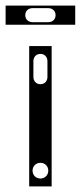

<svg xmlns="http://www.w3.org/2000/svg" viewBox="-40 -664 288 684"><path d="M64 -500V0H144V-500ZM104 -364C89 -364 79 -375 79 -390V-446C79 -461 89 -472 104 -472C119 -472 129 -461 129 -446V-390C129 -375 119 -364 104 -364ZM104 -28C88 -28 76 -40 76 -56C76 -72 88 -84 104 -84C120 -84 132 -72 132 -56C132 -40 120 -28 104 -28ZM-20 -576H228V-644H-20ZM50 -610C50 -625 61 -635 76 -635H132C147 -635 158 -625 158 -610C158 -595 147 -585 132 -585H76C61 -585 50 -595 50 -610Z"/></svg>

Font: Apfel Grotezk Brukt
Style: Regular
Weight: 300
Designer: Luigi Gorlero
Foundry: © 2023, Luigi Gorlero & Collletttivo
Version: Version 2.000;Glyphs 3.2 (3217)